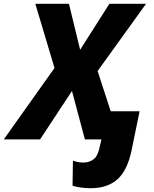

<svg xmlns="http://www.w3.org/2000/svg" viewBox="-77 -734 812 1011"><path d="M401 257Q346 257 305 244L307 112Q334 122 363 122Q392 122 415.5 105Q439 88 450 31L457 0H370L302 -255L134 0H-57L210 -376L109 -714H286L345 -472L499 -714H692L437 -360L506 -148H658L616 57Q594 163 541.5 210Q489 257 401 257Z"/></svg>

Font: Noto Sans Disp ExtBd
Style: Italic
Weight: 800
Italic angle: -12°
Designer: Monotype Design Team
Foundry: Monotype Imaging Inc.
Version: Version 2.000;GOOG;noto-source:20170915:90ef993387c0